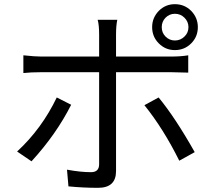

<svg xmlns="http://www.w3.org/2000/svg" viewBox="-20 -857 1040 920"><path d="M773 -772Q755 -753 755 -727Q755 -700 773 -682Q792 -663 818 -663Q845 -663 864 -682Q883 -700 883 -727Q883 -753 864 -772Q845 -791 818 -791Q792 -791 773 -772ZM741 -649Q709 -681 709 -727Q709 -772 741 -805Q773 -837 818 -837Q864 -837 896 -805Q928 -772 928 -727Q928 -681 896 -649Q864 -617 818 -617Q773 -617 741 -649ZM321 -355Q250 -214 131 -84L62 -131Q180 -240 252 -390ZM536 -511V-37Q536 43 450 43Q378 43 308 36L301 -44Q366 -32 416 -32Q455 -32 455 -70V-511H177Q128 -511 92 -507V-592Q148 -586 177 -586H455V-691Q455 -738 448 -762H542Q536 -734 536 -691V-586H800Q845 -586 882 -592V-509Q828 -511 801 -511ZM740 -390Q820 -293 913 -128L839 -87Q763 -240 672 -353Z"/></svg>

Font: 思源黑体R
Style: Regular
Weight: 400
Designer: Ryoko NISHIZUKA  (kana & ideographs); Paul D. Hunt (Latin, Greek & Cyrillic); Wenlong ZHANG  (bopomofo); Sandoll Communi
Foundry: Adobe Systems Incorporated
Version: Version 1.00 June 24, 2014, initial release